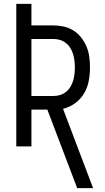

<svg xmlns="http://www.w3.org/2000/svg" viewBox="-20 -755 540 990"><path d="M378 215 224 -190H142V0H64V-735H142V-624H255Q282 -624 309 -618Q336 -612 359 -597.5Q382 -583 399 -561Q416 -539 426.5 -513.5Q437 -488 440.5 -461Q444 -434 444 -407Q444 -372 437.5 -337.5Q431 -303 413.5 -273.5Q396 -244 367.5 -223Q339 -202 305 -194L460 215ZM255 -260Q273 -260 289.5 -265Q306 -270 320 -281Q334 -292 343 -307Q352 -322 357 -338.5Q362 -355 364 -372.5Q366 -390 366 -407Q366 -424 364 -441.5Q362 -459 357 -475.5Q352 -492 343 -507Q334 -522 320 -533Q306 -544 289.5 -549Q273 -554 255 -554H142V-260Z"/></svg>

Font: Iosevka Custom
Style: Regular
Weight: 400
Monospace: yes
Designer: Belleve Invis
Foundry: Belleve Invis
Version: Version 32.5.0; ttfautohint (v1.8.4)